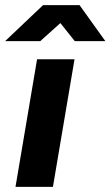

<svg xmlns="http://www.w3.org/2000/svg" viewBox="-41 -732 433 752"><path d="M104.2 -500H250.9L166.3 0H19.7ZM127.8 -712H269.5V-708.1L116.6 -570.8H-21.1ZM142.2 -708.4 142.7 -712H270.5L371.7 -570.8H252Z"/></svg>

Font: Oak Sans Light Italic
Style: Regular
Weight: 400
Italic angle: -9.5°
Foundry: Erik Kennedy, Walven
Version: Version 1.000;Glyphs 3.1.2 (3151)